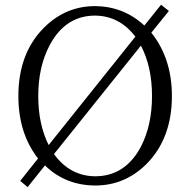

<svg xmlns="http://www.w3.org/2000/svg" viewBox="-20 -769 803 811"><path d="M575.2 -576.2 208 -118.2Q275.4 -25.4 381.8 -24.4Q508.8 -24.4 575.2 -149.4Q622.1 -240.2 622.1 -363.3Q622.1 -487.3 575.2 -576.2ZM185.5 -156.2 551.8 -614.3Q484.4 -702.1 381.8 -703.1Q256.8 -703.1 190.4 -579.1Q141.6 -488.3 141.6 -363.3Q141.6 -244.1 185.5 -156.2ZM693.4 -722.7 619.1 -630.9Q706.1 -522.5 706.1 -363.3Q706.1 -183.6 597.7 -75.2Q506.8 14.6 381.8 14.6Q255.9 13.7 169.9 -70.3L96.7 21.5L65.4 -4.9L140.6 -99.6Q57.6 -206.1 57.6 -363.3Q57.6 -543 165 -651.4Q256.8 -743.2 381.8 -743.2Q502 -742.2 589.8 -661.1L660.2 -749Z"/></svg>

Font: GenYoMin JP Light
Style: Regular
Weight: 300
Version: Version 1.001;PS 1;hotconv 16.6.51;makeotf.lib2.5.65220 DEVE